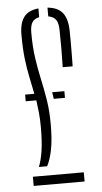

<svg xmlns="http://www.w3.org/2000/svg" viewBox="-56 -839 463 875"><g transform="rotate(-5 175.5 -402.0)"><path d="M93 -84Q104.5 -111 111.2 -154.2Q118 -197.5 118 -262.5Q118 -299.5 115 -329.8Q112 -360 108 -387.5H59.5V-418H101.5Q94 -457 85.8 -495.8Q77.5 -534.5 72 -581.2Q66.5 -628 66.5 -691.5Q66.5 -744 87.2 -771.8Q108 -799.5 154 -804V-764Q131.5 -759.5 121.8 -743.8Q112 -728 112 -697Q112 -630.5 119.8 -578.5Q127.5 -526.5 137.8 -480Q148 -433.5 156 -384Q164 -334.5 164 -272.5Q164 -203.5 155 -158Q146 -112.5 131 -84ZM241 -527.5Q242 -568.5 242.2 -612.2Q242.5 -656 241.5 -697Q241 -728.5 230.8 -744Q220.5 -759.5 195.5 -764V-804Q242.5 -799.5 264 -772.8Q285.5 -746 287 -691.5Q287.5 -671.5 287.5 -640.5Q287.5 -609.5 287.2 -578.2Q287 -547 286.5 -527.5ZM187.5 -387.5Q186 -402.5 183 -418H239V-387.5ZM62 0V-42H295V0Z"/></g></svg>

Font: Big Shoulders Stencil Display Light
Style: Regular
Weight: 300
Designer: Patric King
Foundry: XO Type Co
Version: Version 1.000